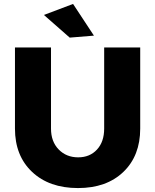

<svg xmlns="http://www.w3.org/2000/svg" viewBox="-20 -942 789 975"><path d="M351 -922 457 -761 334 -751 203 -866ZM239 -289Q239 -223 278 -183Q317 -143 377 -143Q436 -143 472.5 -182.5Q509 -222 509 -289V-701H692V-289Q692 -151 606.5 -69Q521 13 376 13Q230 13 143 -69Q56 -151 56 -289V-701H239Z"/></svg>

Font: Montserrat arm
Style: Bold
Weight: 700
Designer: Julieta Ulanovsky
Foundry: Julieta Ulanovsky
Version: Version 6.000;PS 006.000;hotconv 1.0.88;makeotf.lib2.5.64775